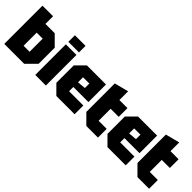

<svg xmlns="http://www.w3.org/2000/svg" viewBox="112 -1606 2486 2486"><g transform="rotate(45 1355.0 -363.0)"><path d="M38 0V-700H232V-560H402L535 -427V-133L402 0ZM232 -160H342V-400H232Z M606 0V-560H800V0ZM606 -606V-726H800V-606Z M871 -121V-439L992 -560H1341V-238H1065V-160H1326V0H992ZM1065 -324 1180 -334V-416H1065Z M1412 -650 1606 -700V-540H1754V-380H1606V-160H1754V0H1541L1412 -129Z M1807 -121V-439L1928 -560H2277V-238H2001V-160H2262V0H1928ZM2001 -324 2116 -334V-416H2001Z M2348 -650 2542 -700V-540H2690V-380H2542V-160H2690V0H2477L2348 -129Z"/></g></svg>

Font: Tektur SemiCondensed ExtraBold
Style: Regular
Weight: 800
Width: 4
Designer: Adam Jagosz
Foundry: Adam Jagosz
Version: Version 1.005;gftools[0.9.30]